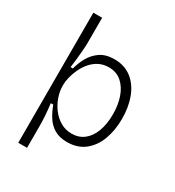

<svg xmlns="http://www.w3.org/2000/svg" viewBox="-199 -809 985 1079"><g transform="rotate(30 293.5 -269.0)"><path d="M87 153V-252V-691H144V-534Q144 -508 141.5 -478Q139 -448 136 -418Q133 -388 129 -362H144Q153 -398 173 -435.5Q193 -473 229 -498.5Q265 -524 322 -524Q387 -524 432.5 -489Q478 -454 501.5 -393Q525 -332 525 -255Q525 -180 502.5 -119.5Q480 -59 434.5 -23Q389 13 321 13Q271 13 237.5 -7.5Q204 -28 183.5 -61.5Q163 -95 150 -131H134Q136 -115 138 -96Q140 -77 141.5 -57Q143 -37 143.5 -17.5Q144 2 144 21V153ZM320 -41Q366 -41 399 -66.5Q432 -92 450 -139.5Q468 -187 468 -251Q468 -312 451 -361Q434 -410 400.5 -439.5Q367 -469 317 -469Q281 -469 252.5 -454Q224 -439 203.5 -414.5Q183 -390 169.5 -361Q156 -332 149.5 -304.5Q143 -277 143 -256V-248Q143 -214 155.5 -177.5Q168 -141 191.5 -110Q215 -79 247.5 -60Q280 -41 320 -41Z"/></g></svg>

Font: Bricolage Grotesque 96pt ExtraBold ExtraLight
Style: Regular
Weight: 250
Version: Version 1.001;gftools[0.9.33.dev8+g029e19f]